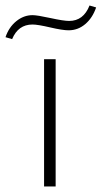

<svg xmlns="http://www.w3.org/2000/svg" viewBox="-57 -677 369 697"><path d="M-13 -535 -37 -542Q-25 -578 2 -600Q29 -622 61 -622Q78 -622 126 -611.5Q174 -601 194 -601Q246 -601 268 -657L292 -650Q279 -612 252.5 -589.5Q226 -567 192 -567Q170 -567 125 -577.5Q80 -588 61 -588Q9 -588 -13 -535ZM103 0V-462H145V0Z"/></svg>

Font: EauTestSC Light
Style: Regular
Weight: 300
Designer: Christian Thalmann (Catharsis Fonts)
Version: Version 0.001;PS 000.001;hotconv 1.0.88;makeotf.lib2.5.64775